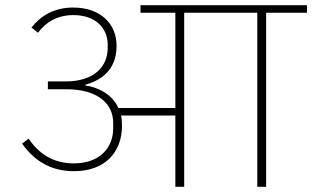

<svg xmlns="http://www.w3.org/2000/svg" viewBox="-20 -718 1200 738"><path d="M264 -60C386 -60 449 -135 449 -235C449 -249 448 -262 445 -274H654V0H688V-669H969V0H1003V-669H1160V-698H520V-669H654V-303H435C413 -352 364 -381 307 -390V-392C386 -414 428 -463 428 -542C428 -627 366 -689 261 -689C187 -689 135 -656 101 -612L126 -592C156 -633 201 -660 262 -660C346 -660 394 -611 394 -546V-534C394 -463 343 -405 232 -405H164V-375H234C358 -375 415 -318 415 -246V-224C415 -153 366 -90 264 -90C183 -90 129 -128 90 -185L65 -166C110 -102 173 -60 264 -60Z"/></svg>

Font: IBM Plex Devanagari ExtraLight
Style: Regular
Weight: 200
Designer: Mike Abbink, Paul van der Laan, Pieter van Rosmalen, Erin McLaughlin
Foundry: Bold Monday
Version: Version 1.0